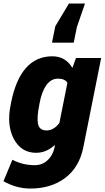

<svg xmlns="http://www.w3.org/2000/svg" viewBox="-26 -858 595 1091"><path d="M199.2 -272.9 197.3 -262.7Q182.6 -191.4 189.9 -154.3Q197.3 -117.2 238.3 -116.7Q279.3 -116.7 311.5 -159.2L356.9 -387.2Q342.8 -411.1 303.2 -411.1Q263.7 -411.1 237.3 -374Q210.9 -336.9 199.2 -272.9ZM271.5 -538.1Q346.2 -538.1 385.3 -472.2L405.8 -528.3H548.8L447.3 -20.5Q424.8 92.3 344.7 152.8Q264.6 213.4 146 213.4Q67.9 213.4 -6.3 171.9L44.4 49.8Q103 80.6 171.4 80.6Q213.9 80.6 244.1 52.7Q274.4 24.9 284.2 -21.5L286.6 -34.7Q236.8 10.3 179.7 10.3Q94.7 10.3 52.7 -68.4Q10.7 -147 34.7 -262.7L36.6 -272.9Q88.9 -538.1 271.5 -538.1ZM288.1 -708.5 365.7 -837.9H457L410.6 -703.6L393.1 -615.7H269.5Z"/></svg>

Font: Roboto-BlackItalic
Style: Italic
Weight: 900
Italic angle: -12°
Designer: Google
Version: Version 1.100141; 2013